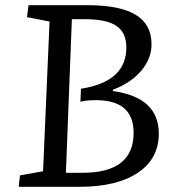

<svg xmlns="http://www.w3.org/2000/svg" viewBox="-20 -720 656 740"><path d="M564 -549Q564 -494 524 -447Q484 -400 415 -374V-369Q592 -345 592 -205Q592 -108 511 -54Q430 0 286 0H52L57 -44L146 -60L171 -637L84 -654L90 -700H317Q442 -700 503 -663Q564 -626 564 -549ZM292 -378Q467 -405 467 -537Q467 -594 429 -620Q391 -646 308 -646H257L234 -54H298Q495 -54 495 -208Q495 -334 350 -334Q333 -334 320.5 -333Q308 -332 290 -328Z"/></svg>

Font: Literata 12pt
Style: Italic
Weight: 400
Italic angle: -2°
Designer: Latin by Veronika Burian and Jose Scaglione. Greek by Irene Vlachou. Cyrillic by Vera Evstafieva
Foundry: TypeTogether
Version: Version 3.002